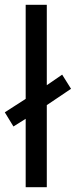

<svg xmlns="http://www.w3.org/2000/svg" viewBox="-29 -780 316 800"><path d="M78 0V-285L27 -253L-9 -312L78 -368V-760H166V-425L230 -469L267 -410L166 -342V0Z"/></svg>

Font: Noto Sans Old North Arabian
Style: Regular
Weight: 400
Designer: Monotype Design Team
Foundry: Monotype Imaging Inc.
Version: Version 2.001; ttfautohint (v1.8.4.7-5d5b)